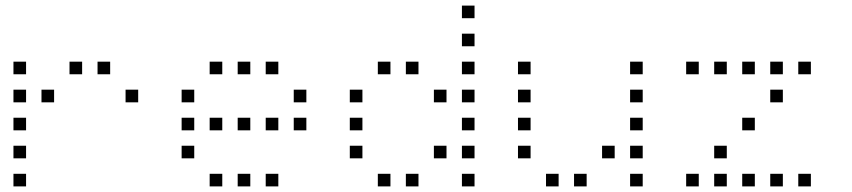

<svg xmlns="http://www.w3.org/2000/svg" viewBox="-20 -693 3040 685"><path d="M29 -473Q28 -473 28 -473Q28 -473 28 -472V-429Q28 -428 28 -428Q28 -428 29 -428H72Q73 -428 73 -428Q73 -428 73 -429V-472Q73 -473 73 -473Q73 -473 72 -473ZM229 -473Q228 -473 228 -473Q228 -473 228 -472V-429Q228 -428 228 -428Q228 -428 229 -428H272Q273 -428 273 -428Q273 -428 273 -429V-472Q273 -473 273 -473Q273 -473 272 -473ZM329 -473Q328 -473 328 -473Q328 -473 328 -472V-429Q328 -428 328 -428Q328 -428 329 -428H372Q373 -428 373 -428Q373 -428 373 -429V-472Q373 -473 373 -473Q373 -473 372 -473ZM29 -373Q28 -373 28 -373Q28 -373 28 -372V-329Q28 -328 28 -328Q28 -328 29 -328H72Q73 -328 73 -328Q73 -328 73 -329V-372Q73 -373 73 -373Q73 -373 72 -373ZM129 -373Q128 -373 128 -373Q128 -373 128 -372V-329Q128 -328 128 -328Q128 -328 129 -328H172Q173 -328 173 -328Q173 -328 173 -329V-372Q173 -373 173 -373Q173 -373 172 -373ZM429 -373Q428 -373 428 -373Q428 -373 428 -372V-329Q428 -328 428 -328Q428 -328 429 -328H472Q473 -328 473 -328Q473 -328 473 -329V-372Q473 -373 473 -373Q473 -373 472 -373ZM29 -273Q28 -273 28 -273Q28 -273 28 -272V-229Q28 -228 28 -228Q28 -228 29 -228H72Q73 -228 73 -228Q73 -228 73 -229V-272Q73 -273 73 -273Q73 -273 72 -273ZM29 -173Q28 -173 28 -173Q28 -173 28 -172V-129Q28 -128 28 -128Q28 -128 29 -128H72Q73 -128 73 -128Q73 -128 73 -129V-172Q73 -173 73 -173Q73 -173 72 -173ZM29 -73Q28 -73 28 -73Q28 -73 28 -72V-29Q28 -28 28 -28Q28 -28 29 -28H72Q73 -28 73 -28Q73 -28 73 -29V-72Q73 -73 73 -73Q73 -73 72 -73Z M729 -473Q728 -473 728 -473Q728 -473 728 -472V-429Q728 -428 728 -428Q728 -428 729 -428H772Q773 -428 773 -428Q773 -428 773 -429V-472Q773 -473 773 -473Q773 -473 772 -473ZM829 -473Q828 -473 828 -473Q828 -473 828 -472V-429Q828 -428 828 -428Q828 -428 829 -428H872Q873 -428 873 -428Q873 -428 873 -429V-472Q873 -473 873 -473Q873 -473 872 -473ZM929 -473Q928 -473 928 -473Q928 -473 928 -472V-429Q928 -428 928 -428Q928 -428 929 -428H972Q973 -428 973 -428Q973 -428 973 -429V-472Q973 -473 973 -473Q973 -473 972 -473ZM629 -373Q628 -373 628 -373Q628 -373 628 -372V-329Q628 -328 628 -328Q628 -328 629 -328H672Q673 -328 673 -328Q673 -328 673 -329V-372Q673 -373 673 -373Q673 -373 672 -373ZM1029 -373Q1028 -373 1028 -373Q1028 -373 1028 -372V-329Q1028 -328 1028 -328Q1028 -328 1029 -328H1072Q1073 -328 1073 -328Q1073 -328 1073 -329V-372Q1073 -373 1073 -373Q1073 -373 1072 -373ZM629 -273Q628 -273 628 -273Q628 -273 628 -272V-229Q628 -228 628 -228Q628 -228 629 -228H672Q673 -228 673 -228Q673 -228 673 -229V-272Q673 -273 673 -273Q673 -273 672 -273ZM729 -273Q728 -273 728 -273Q728 -273 728 -272V-229Q728 -228 728 -228Q728 -228 729 -228H772Q773 -228 773 -228Q773 -228 773 -229V-272Q773 -273 773 -273Q773 -273 772 -273ZM829 -273Q828 -273 828 -273Q828 -273 828 -272V-229Q828 -228 828 -228Q828 -228 829 -228H872Q873 -228 873 -228Q873 -228 873 -229V-272Q873 -273 873 -273Q873 -273 872 -273ZM929 -273Q928 -273 928 -273Q928 -273 928 -272V-229Q928 -228 928 -228Q928 -228 929 -228H972Q973 -228 973 -228Q973 -228 973 -229V-272Q973 -273 973 -273Q973 -273 972 -273ZM1029 -273Q1028 -273 1028 -273Q1028 -273 1028 -272V-229Q1028 -228 1028 -228Q1028 -228 1029 -228H1072Q1073 -228 1073 -228Q1073 -228 1073 -229V-272Q1073 -273 1073 -273Q1073 -273 1072 -273ZM629 -173Q628 -173 628 -173Q628 -173 628 -172V-129Q628 -128 628 -128Q628 -128 629 -128H672Q673 -128 673 -128Q673 -128 673 -129V-172Q673 -173 673 -173Q673 -173 672 -173ZM729 -73Q728 -73 728 -73Q728 -73 728 -72V-29Q728 -28 728 -28Q728 -28 729 -28H772Q773 -28 773 -28Q773 -28 773 -29V-72Q773 -73 773 -73Q773 -73 772 -73ZM829 -73Q828 -73 828 -73Q828 -73 828 -72V-29Q828 -28 828 -28Q828 -28 829 -28H872Q873 -28 873 -28Q873 -28 873 -29V-72Q873 -73 873 -73Q873 -73 872 -73ZM929 -73Q928 -73 928 -73Q928 -73 928 -72V-29Q928 -28 928 -28Q928 -28 929 -28H972Q973 -28 973 -28Q973 -28 973 -29V-72Q973 -73 973 -73Q973 -73 972 -73Z M1629 -673Q1628 -673 1628 -673Q1628 -673 1628 -672V-629Q1628 -628 1628 -628Q1628 -628 1629 -628H1672Q1673 -628 1673 -628Q1673 -628 1673 -629V-672Q1673 -673 1673 -673Q1673 -673 1672 -673ZM1629 -573Q1628 -573 1628 -573Q1628 -573 1628 -572V-529Q1628 -528 1628 -528Q1628 -528 1629 -528H1672Q1673 -528 1673 -528Q1673 -528 1673 -529V-572Q1673 -573 1673 -573Q1673 -573 1672 -573ZM1329 -473Q1328 -473 1328 -473Q1328 -473 1328 -472V-429Q1328 -428 1328 -428Q1328 -428 1329 -428H1372Q1373 -428 1373 -428Q1373 -428 1373 -429V-472Q1373 -473 1373 -473Q1373 -473 1372 -473ZM1429 -473Q1428 -473 1428 -473Q1428 -473 1428 -472V-429Q1428 -428 1428 -428Q1428 -428 1429 -428H1472Q1473 -428 1473 -428Q1473 -428 1473 -429V-472Q1473 -473 1473 -473Q1473 -473 1472 -473ZM1629 -473Q1628 -473 1628 -473Q1628 -473 1628 -472V-429Q1628 -428 1628 -428Q1628 -428 1629 -428H1672Q1673 -428 1673 -428Q1673 -428 1673 -429V-472Q1673 -473 1673 -473Q1673 -473 1672 -473ZM1229 -373Q1228 -373 1228 -373Q1228 -373 1228 -372V-329Q1228 -328 1228 -328Q1228 -328 1229 -328H1272Q1273 -328 1273 -328Q1273 -328 1273 -329V-372Q1273 -373 1273 -373Q1273 -373 1272 -373ZM1529 -373Q1528 -373 1528 -373Q1528 -373 1528 -372V-329Q1528 -328 1528 -328Q1528 -328 1529 -328H1572Q1573 -328 1573 -328Q1573 -328 1573 -329V-372Q1573 -373 1573 -373Q1573 -373 1572 -373ZM1629 -373Q1628 -373 1628 -373Q1628 -373 1628 -372V-329Q1628 -328 1628 -328Q1628 -328 1629 -328H1672Q1673 -328 1673 -328Q1673 -328 1673 -329V-372Q1673 -373 1673 -373Q1673 -373 1672 -373ZM1229 -273Q1228 -273 1228 -273Q1228 -273 1228 -272V-229Q1228 -228 1228 -228Q1228 -228 1229 -228H1272Q1273 -228 1273 -228Q1273 -228 1273 -229V-272Q1273 -273 1273 -273Q1273 -273 1272 -273ZM1629 -273Q1628 -273 1628 -273Q1628 -273 1628 -272V-229Q1628 -228 1628 -228Q1628 -228 1629 -228H1672Q1673 -228 1673 -228Q1673 -228 1673 -229V-272Q1673 -273 1673 -273Q1673 -273 1672 -273ZM1229 -173Q1228 -173 1228 -173Q1228 -173 1228 -172V-129Q1228 -128 1228 -128Q1228 -128 1229 -128H1272Q1273 -128 1273 -128Q1273 -128 1273 -129V-172Q1273 -173 1273 -173Q1273 -173 1272 -173ZM1529 -173Q1528 -173 1528 -173Q1528 -173 1528 -172V-129Q1528 -128 1528 -128Q1528 -128 1529 -128H1572Q1573 -128 1573 -128Q1573 -128 1573 -129V-172Q1573 -173 1573 -173Q1573 -173 1572 -173ZM1629 -173Q1628 -173 1628 -173Q1628 -173 1628 -172V-129Q1628 -128 1628 -128Q1628 -128 1629 -128H1672Q1673 -128 1673 -128Q1673 -128 1673 -129V-172Q1673 -173 1673 -173Q1673 -173 1672 -173ZM1329 -73Q1328 -73 1328 -73Q1328 -73 1328 -72V-29Q1328 -28 1328 -28Q1328 -28 1329 -28H1372Q1373 -28 1373 -28Q1373 -28 1373 -29V-72Q1373 -73 1373 -73Q1373 -73 1372 -73ZM1429 -73Q1428 -73 1428 -73Q1428 -73 1428 -72V-29Q1428 -28 1428 -28Q1428 -28 1429 -28H1472Q1473 -28 1473 -28Q1473 -28 1473 -29V-72Q1473 -73 1473 -73Q1473 -73 1472 -73ZM1629 -73Q1628 -73 1628 -73Q1628 -73 1628 -72V-29Q1628 -28 1628 -28Q1628 -28 1629 -28H1672Q1673 -28 1673 -28Q1673 -28 1673 -29V-72Q1673 -73 1673 -73Q1673 -73 1672 -73Z M1829 -473Q1828 -473 1828 -473Q1828 -473 1828 -472V-429Q1828 -428 1828 -428Q1828 -428 1829 -428H1872Q1873 -428 1873 -428Q1873 -428 1873 -429V-472Q1873 -473 1873 -473Q1873 -473 1872 -473ZM2229 -473Q2228 -473 2228 -473Q2228 -473 2228 -472V-429Q2228 -428 2228 -428Q2228 -428 2229 -428H2272Q2273 -428 2273 -428Q2273 -428 2273 -429V-472Q2273 -473 2273 -473Q2273 -473 2272 -473ZM1829 -373Q1828 -373 1828 -373Q1828 -373 1828 -372V-329Q1828 -328 1828 -328Q1828 -328 1829 -328H1872Q1873 -328 1873 -328Q1873 -328 1873 -329V-372Q1873 -373 1873 -373Q1873 -373 1872 -373ZM2229 -373Q2228 -373 2228 -373Q2228 -373 2228 -372V-329Q2228 -328 2228 -328Q2228 -328 2229 -328H2272Q2273 -328 2273 -328Q2273 -328 2273 -329V-372Q2273 -373 2273 -373Q2273 -373 2272 -373ZM1829 -273Q1828 -273 1828 -273Q1828 -273 1828 -272V-229Q1828 -228 1828 -228Q1828 -228 1829 -228H1872Q1873 -228 1873 -228Q1873 -228 1873 -229V-272Q1873 -273 1873 -273Q1873 -273 1872 -273ZM2229 -273Q2228 -273 2228 -273Q2228 -273 2228 -272V-229Q2228 -228 2228 -228Q2228 -228 2229 -228H2272Q2273 -228 2273 -228Q2273 -228 2273 -229V-272Q2273 -273 2273 -273Q2273 -273 2272 -273ZM1829 -173Q1828 -173 1828 -173Q1828 -173 1828 -172V-129Q1828 -128 1828 -128Q1828 -128 1829 -128H1872Q1873 -128 1873 -128Q1873 -128 1873 -129V-172Q1873 -173 1873 -173Q1873 -173 1872 -173ZM2129 -173Q2128 -173 2128 -173Q2128 -173 2128 -172V-129Q2128 -128 2128 -128Q2128 -128 2129 -128H2172Q2173 -128 2173 -128Q2173 -128 2173 -129V-172Q2173 -173 2173 -173Q2173 -173 2172 -173ZM2229 -173Q2228 -173 2228 -173Q2228 -173 2228 -172V-129Q2228 -128 2228 -128Q2228 -128 2229 -128H2272Q2273 -128 2273 -128Q2273 -128 2273 -129V-172Q2273 -173 2273 -173Q2273 -173 2272 -173ZM1929 -73Q1928 -73 1928 -73Q1928 -73 1928 -72V-29Q1928 -28 1928 -28Q1928 -28 1929 -28H1972Q1973 -28 1973 -28Q1973 -28 1973 -29V-72Q1973 -73 1973 -73Q1973 -73 1972 -73ZM2029 -73Q2028 -73 2028 -73Q2028 -73 2028 -72V-29Q2028 -28 2028 -28Q2028 -28 2029 -28H2072Q2073 -28 2073 -28Q2073 -28 2073 -29V-72Q2073 -73 2073 -73Q2073 -73 2072 -73ZM2229 -73Q2228 -73 2228 -73Q2228 -73 2228 -72V-29Q2228 -28 2228 -28Q2228 -28 2229 -28H2272Q2273 -28 2273 -28Q2273 -28 2273 -29V-72Q2273 -73 2273 -73Q2273 -73 2272 -73Z M2429 -473Q2428 -473 2428 -473Q2428 -473 2428 -472V-429Q2428 -428 2428 -428Q2428 -428 2429 -428H2472Q2473 -428 2473 -428Q2473 -428 2473 -429V-472Q2473 -473 2473 -473Q2473 -473 2472 -473ZM2529 -473Q2528 -473 2528 -473Q2528 -473 2528 -472V-429Q2528 -428 2528 -428Q2528 -428 2529 -428H2572Q2573 -428 2573 -428Q2573 -428 2573 -429V-472Q2573 -473 2573 -473Q2573 -473 2572 -473ZM2629 -473Q2628 -473 2628 -473Q2628 -473 2628 -472V-429Q2628 -428 2628 -428Q2628 -428 2629 -428H2672Q2673 -428 2673 -428Q2673 -428 2673 -429V-472Q2673 -473 2673 -473Q2673 -473 2672 -473ZM2729 -473Q2728 -473 2728 -473Q2728 -473 2728 -472V-429Q2728 -428 2728 -428Q2728 -428 2729 -428H2772Q2773 -428 2773 -428Q2773 -428 2773 -429V-472Q2773 -473 2773 -473Q2773 -473 2772 -473ZM2829 -473Q2828 -473 2828 -473Q2828 -473 2828 -472V-429Q2828 -428 2828 -428Q2828 -428 2829 -428H2872Q2873 -428 2873 -428Q2873 -428 2873 -429V-472Q2873 -473 2873 -473Q2873 -473 2872 -473ZM2729 -373Q2728 -373 2728 -373Q2728 -373 2728 -372V-329Q2728 -328 2728 -328Q2728 -328 2729 -328H2772Q2773 -328 2773 -328Q2773 -328 2773 -329V-372Q2773 -373 2773 -373Q2773 -373 2772 -373ZM2629 -273Q2628 -273 2628 -273Q2628 -273 2628 -272V-229Q2628 -228 2628 -228Q2628 -228 2629 -228H2672Q2673 -228 2673 -228Q2673 -228 2673 -229V-272Q2673 -273 2673 -273Q2673 -273 2672 -273ZM2529 -173Q2528 -173 2528 -173Q2528 -173 2528 -172V-129Q2528 -128 2528 -128Q2528 -128 2529 -128H2572Q2573 -128 2573 -128Q2573 -128 2573 -129V-172Q2573 -173 2573 -173Q2573 -173 2572 -173ZM2429 -73Q2428 -73 2428 -73Q2428 -73 2428 -72V-29Q2428 -28 2428 -28Q2428 -28 2429 -28H2472Q2473 -28 2473 -28Q2473 -28 2473 -29V-72Q2473 -73 2473 -73Q2473 -73 2472 -73ZM2529 -73Q2528 -73 2528 -73Q2528 -73 2528 -72V-29Q2528 -28 2528 -28Q2528 -28 2529 -28H2572Q2573 -28 2573 -28Q2573 -28 2573 -29V-72Q2573 -73 2573 -73Q2573 -73 2572 -73ZM2629 -73Q2628 -73 2628 -73Q2628 -73 2628 -72V-29Q2628 -28 2628 -28Q2628 -28 2629 -28H2672Q2673 -28 2673 -28Q2673 -28 2673 -29V-72Q2673 -73 2673 -73Q2673 -73 2672 -73ZM2729 -73Q2728 -73 2728 -73Q2728 -73 2728 -72V-29Q2728 -28 2728 -28Q2728 -28 2729 -28H2772Q2773 -28 2773 -28Q2773 -28 2773 -29V-72Q2773 -73 2773 -73Q2773 -73 2772 -73ZM2829 -73Q2828 -73 2828 -73Q2828 -73 2828 -72V-29Q2828 -28 2828 -28Q2828 -28 2829 -28H2872Q2873 -28 2873 -28Q2873 -28 2873 -29V-72Q2873 -73 2873 -73Q2873 -73 2872 -73Z"/></svg>

Font: Doto Light
Style: Regular
Weight: 300
Monospace: yes
Version: Version 1.000